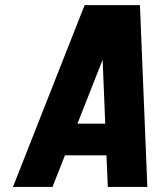

<svg xmlns="http://www.w3.org/2000/svg" viewBox="-20 -739 634 759"><path d="M533.2 -718.8 562.5 0H406.2L400.9 -125H236.8L187.5 0H31.2L314.5 -718.8ZM396 -250 385.7 -502.9 286.1 -250Z"/></svg>

Font: Signwood
Style: Italic
Weight: 400
Italic angle: -10°
Designer: GGBotNet
Foundry: GGBotNet
Version: 0.95